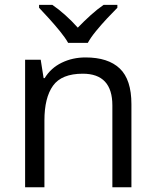

<svg xmlns="http://www.w3.org/2000/svg" viewBox="-20 -786 653 806"><path d="M338.9 -544.9Q434.1 -544.9 482.9 -498.3Q531.7 -451.7 531.7 -348.6V0H451.7V-343.3Q451.7 -476.6 327.6 -476.6Q238.8 -476.6 202.6 -426.3Q166.5 -376 166.5 -280.3V0H85.4V-535.2H150.9L163.1 -458H167.5Q193.4 -500.5 239 -522.7Q284.7 -544.9 338.9 -544.9ZM266.1 -606Q253.4 -628.4 231.4 -655.3Q209.5 -682.1 185.8 -708.3Q162.1 -734.4 144 -753.4V-765.6H199.7Q226.1 -747.6 254.2 -722.4Q282.2 -697.3 306.6 -669.9Q333 -697.3 360.8 -722.4Q388.7 -747.6 415 -765.6H472.7V-753.4Q453.6 -734.4 429.2 -708.3Q404.8 -682.1 382.8 -655.3Q360.8 -628.4 348.6 -606Z"/></svg>

Font: Open Sans
Style: Regular
Weight: 400
Designer: Monotype Design Team
Foundry: Monotype Imaging Inc.
Version: Version 3.000; ttfautohint (v1.8.4)